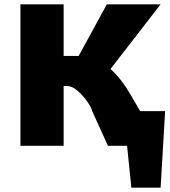

<svg xmlns="http://www.w3.org/2000/svg" viewBox="-20 -678 789 893"><path d="M748 -161 727 195H591L571 0H482L408 -163Q405 -178 385.5 -206Q366 -234 340.5 -256Q315 -278 292 -278H276V0H75V-658H276V-418H346L477 -658H727L494 -357Q524 -330 548 -297.5Q572 -265 587 -238L632 -161Z"/></svg>

Font: Ysabeau Heavy
Style: Regular
Weight: 800
Designer: Christian Thalmann (Catharsis Fonts)
Version: Version 0.003